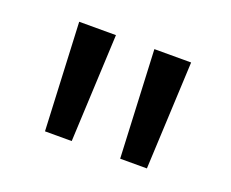

<svg xmlns="http://www.w3.org/2000/svg" viewBox="-58 -807 519 432"><g transform="rotate(20 202.0 -591.0)"><path d="M156 -720 144 -462H80L68 -720ZM336 -720 324 -462H260L248 -720Z"/></g></svg>

Font: Aspekta Variable
Style: Regular
Weight: 400
Designer: Ivo Dolenc
Version: Version 2.100